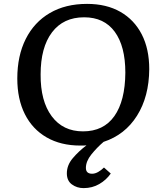

<svg xmlns="http://www.w3.org/2000/svg" viewBox="-20 -735 837 988"><path d="M410 233Q376 233 350 214Q324 195 324 157Q324 115 354.5 79Q385 43 425 13Q418 14 409.5 14Q401 14 393 14Q293 14 220 -28Q147 -70 108 -147.5Q69 -225 69 -331Q69 -448 112.5 -534.5Q156 -621 236.5 -668Q317 -715 428 -715Q528 -715 599.5 -674Q671 -633 709.5 -558Q748 -483 748 -379Q747 -238 685 -139.5Q623 -41 513 -5Q478 25 450 60Q422 95 422 129Q422 159 454 159Q469 159 485 150Q501 141 515 127L550 158Q527 191 491 212Q455 233 410 233ZM407 -59Q513 -59 568.5 -137.5Q624 -216 625 -361Q625 -497 570.5 -571.5Q516 -646 413 -646Q306 -646 247.5 -568.5Q189 -491 189 -352Q188 -215 246 -137Q304 -59 407 -59Z"/></svg>

Font: Literata 7pt Medium
Style: Italic
Weight: 500
Italic angle: -2°
Designer: Latin by Veronika Burian and Jose Scaglione. Greek by Irene Vlachou. Cyrillic by Vera Evstafieva
Foundry: TypeTogether
Version: Version 3.002